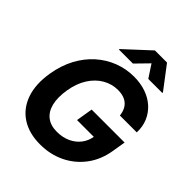

<svg xmlns="http://www.w3.org/2000/svg" viewBox="-262 -1098 1253 1253"><g transform="rotate(45 364.0 -472.0)"><path d="M330.1 9.8Q228 9.8 158.2 -35.4Q88.4 -80.6 59.1 -164.3Q29.8 -248 48.8 -362.8Q63.5 -451.2 100.8 -520.8Q138.2 -590.3 192.4 -638.4Q246.6 -686.5 312.7 -711.9Q378.9 -737.3 451.2 -737.3Q512.7 -737.3 563 -719.5Q613.3 -701.7 649.2 -668.7Q685.1 -635.7 703.9 -591.1Q722.7 -546.4 720.7 -492.2H564.9Q561.5 -526.4 546.6 -550.8Q531.7 -575.2 505.1 -588.4Q478.5 -601.6 439 -601.6Q383.3 -601.6 334.7 -573.7Q286.1 -545.9 252 -492.9Q217.8 -439.9 205.1 -364.3Q192.9 -288.6 205.8 -235.4Q218.8 -182.1 255.1 -154.1Q291.5 -126 348.6 -126Q400.9 -126 442.4 -144.8Q483.9 -163.6 510.5 -197.8Q537.1 -231.9 543.9 -278.3L575.2 -273.4H388.2L407.2 -389.2H711.4L696.3 -297.4Q680.7 -201.7 628.7 -132.8Q576.7 -64 499.5 -27.1Q422.4 9.8 330.1 9.8ZM527.3 -792 470.2 -878.9 385.3 -792H255.9L256.8 -797.4L426.3 -954.1H538.1L657.2 -797.4L656.2 -792Z"/></g></svg>

Font: Inter Tight
Style: Bold Italic
Weight: 700
Italic angle: -9.39999°
Designer: Rasmus Andersson
Foundry: rsms
Version: Version 3.004